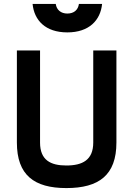

<svg xmlns="http://www.w3.org/2000/svg" viewBox="-20 -949 685 978"><path d="M184 -223V-692H66V-223C66 -57 154 9 318 9C484 9 573 -57 573 -223V-692H455V-223C455 -134 400 -106 318 -106C238 -106 184 -133 184 -223ZM146 -929C154 -846 211 -784 323 -784C434 -784 492 -846 500 -929H382C378 -899 357 -880 323 -880C290 -880 268 -899 264 -929Z"/></svg>

Font: TitilliumText22L
Style: 800 wt
Weight: 800
Designer: Campivisivi
Foundry: Campivisivi
Version: 1.000